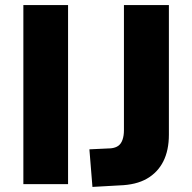

<svg xmlns="http://www.w3.org/2000/svg" viewBox="-20 -725 756 756"><path d="M72 0V-705H248V0ZM344 11 332 -137 417 -141Q435 -143 446 -151Q457 -159 462.5 -175Q468 -191 468 -212V-705H645V-195Q645 -133 623 -89.5Q601 -46 558.5 -21.5Q516 3 450 5Z"/></svg>

Font: Nunito Sans 7pt Condensed Black
Style: Regular
Weight: 900
Width: 3
Designer: Vernon Adams
Foundry: Vernon Adams
Version: Version 3.101;gftools[0.9.27]